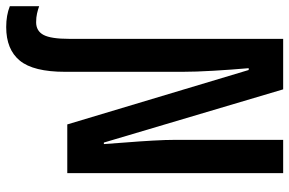

<svg xmlns="http://www.w3.org/2000/svg" viewBox="-246 -574 956 635"><g transform="rotate(90 232.5 -256.0)"><path d="M4 202Q-35 202 -65 190V93Q-54 97 -41 100Q-28 103 -12 103Q17 103 30 78.5Q43 54 43 -7V-714H210L386 -121H391Q389 -152 385.5 -195.5Q382 -239 379.5 -282.5Q377 -326 377 -359V-714H487V0H326L146 -600H140Q145 -543 148.5 -483.5Q152 -424 152 -381V7Q152 112 115 157Q78 202 4 202Z"/></g></svg>

Font: Noto Sans Mono Condensed SemiBold
Style: Regular
Weight: 600
Width: 3
Designer: Monotype Design Team
Foundry: Monotype Imaging Inc.
Version: Version 2.014